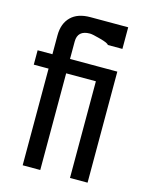

<svg xmlns="http://www.w3.org/2000/svg" viewBox="-111 -804 683 875"><g transform="rotate(15 230.0 -366.0)"><path d="M388.2 -523.9V0H305.2V-456.1H165V0H82V-456.1H12.2V-523.9H82V-612.8Q82 -668.9 114.3 -700.7Q146 -731.9 205.1 -731.9H383.8V-629.9H314.9Q312 -638.2 274.4 -648.4Q235.4 -659.2 223.1 -659.2Q165 -659.2 165 -606V-523.9H305.2H313Z"/></g></svg>

Font: Miedinger*
Style: Book
Weight: 400
Version: Version 001.000